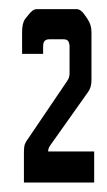

<svg xmlns="http://www.w3.org/2000/svg" viewBox="-20 -713 229 411"><path d="M31.2 -322.3V-387.7Q31.2 -398.4 33.2 -404.3Q36.1 -411.1 38.1 -413.1L124 -540Q128.9 -546.9 128.9 -555.7V-613.3Q128.9 -620.1 126 -625Q123 -628.9 116.2 -628.9H85Q79.1 -628.9 75.2 -625Q72.3 -621.1 72.3 -613.3V-597.7H27.3V-644.5Q27.3 -664.1 34.2 -672.9L42 -682.6Q50.8 -693.4 57.6 -693.4H144.5Q152.3 -693.4 160.2 -682.6L167 -672.9Q175.8 -660.2 175.8 -644.5V-541Q175.8 -526.4 168.9 -516.6L87.9 -402.3Q83 -395.5 83 -388.7H181.6V-322.3Z"/></svg>

Font: Vancouver Drive
Style: Regular
Weight: 400
Designer: Valery Zaveryaev
Foundry: Cyreal (www.cyreal.org)
Version: Version 1.06